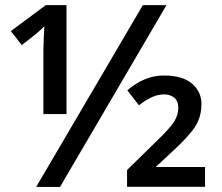

<svg xmlns="http://www.w3.org/2000/svg" viewBox="-20 -734 870 754"><path d="M633.8 -713.9 215.8 0H122.1L541 -713.9ZM241.2 -286.1H150.4V-536.1L151.9 -586.4L154.3 -630.9Q132.3 -607.4 65.4 -557.1L22.5 -611.8L159.7 -713.9H241.2ZM785.2 -0.5H479V-66.4L591.3 -176.3Q648.4 -231 664.1 -256.8Q679.7 -282.2 680.2 -309.6Q680.2 -336.9 664.6 -350.1Q648.9 -363.3 624 -363.3Q578.6 -363.3 525.9 -320.3L480 -379.4Q547.9 -437.5 622.6 -437.5Q697.3 -437.5 734.4 -405.3Q771.5 -373 771 -325.2Q771 -277.3 748.5 -240.2Q726.1 -203.1 659.2 -141.1L591.3 -78.1H785.2Z"/></svg>

Font: OpenSans-Semibold
Style: Regular
Weight: 600
Foundry: Ascender Corporation
Version: Version 1.10